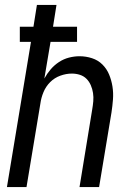

<svg xmlns="http://www.w3.org/2000/svg" viewBox="-20 -755 540 775"><path d="M8 0 105 -586H60V-647H115L129 -735H208L194 -647H291V-586H184L159 -438Q170 -458 184.5 -475Q199 -492 218 -504.5Q237 -517 258.5 -522.5Q280 -528 301 -528Q327 -528 351.5 -520Q376 -512 393.5 -494.5Q411 -477 420.5 -454Q430 -431 434 -405.5Q438 -380 436 -353.5Q434 -327 430 -301L380 0H301L352 -312Q355 -329 356.5 -346Q358 -363 355.5 -379.5Q353 -396 346.5 -411Q340 -426 329 -437Q318 -448 302.5 -453Q287 -458 270 -458Q247 -458 223.5 -449.5Q200 -441 182.5 -423.5Q165 -406 155.5 -383Q146 -360 143 -337L87 0Z"/></svg>

Font: Iosevka Fixed
Style: Italic
Weight: 400
Italic angle: -9°
Monospace: yes
Designer: Belleve Invis
Foundry: Belleve Invis
Version: Version 33.2.4